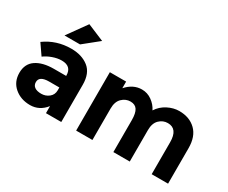

<svg xmlns="http://www.w3.org/2000/svg" viewBox="-121 -1156 1818 1532"><g transform="rotate(30 788.5 -390.0)"><path d="M528 0H387V-65Q329 8 243.5 8Q158 8 100 -41.5Q42 -91 42 -173.5Q42 -256 102 -297Q162 -338 266 -338H378V-341Q378 -427 287 -427Q248 -427 204.5 -411.5Q161 -396 131 -373L64 -470Q170 -547 306 -547Q404 -547 466 -498Q528 -449 528 -343ZM377 -205V-231H283Q193 -231 193 -175Q193 -146 214.5 -130.5Q236 -115 276 -115Q316 -115 346.5 -139.5Q377 -164 377 -205ZM348 -611H205L332 -788L487 -723Z M1159 -290V0H1008V-294Q1008 -358 988.5 -388Q969 -418 925.5 -418Q882 -418 848.5 -385.5Q815 -353 815 -290V0H665V-538H815V-477Q877 -547 957 -547Q1008 -547 1049.5 -517Q1091 -487 1112 -444Q1143 -493 1195.5 -520Q1248 -547 1301 -547Q1396 -547 1454 -490.5Q1512 -434 1512 -327V0H1361V-294Q1361 -418 1270 -418Q1225 -418 1192 -385.5Q1159 -353 1159 -290Z"/></g></svg>

Font: Montreal
Style: Bold
Weight: 700
Designer: Julieta Ulanovsky, usr_local_share
Foundry: Julieta Ulanovsky, usr_local_share
Version: Version 2.001